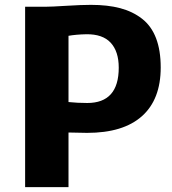

<svg xmlns="http://www.w3.org/2000/svg" viewBox="-20 -771 708 791"><path d="M83.5 0V-743.2H167.5Q190.9 -743.2 253.2 -747.1Q315.4 -751 354.5 -751Q423.8 -751 475.3 -737.3Q526.9 -723.6 565.2 -693.8Q603.5 -664.1 622.8 -613.8Q642.1 -563.5 642.1 -493.2Q642.1 -361.3 564.9 -292.5Q487.8 -223.6 338.9 -223.6Q310.5 -223.6 262.2 -225.1V0ZM262.2 -350.6Q298.8 -346.7 339.4 -346.7Q469.2 -346.7 469.2 -492.2Q469.2 -559.1 436 -595Q402.8 -630.9 335 -629.9Q293 -628.9 262.2 -623.5Z"/></svg>

Font: HaufeMerriweatherSans
Style: Bold
Weight: 700
Designer: Eben Sorkin
Foundry: Eben Sorkin
Version: Version 1.56